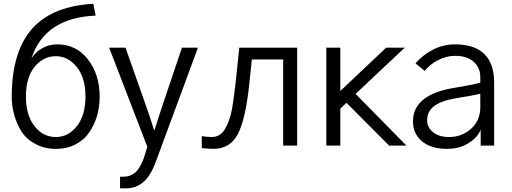

<svg xmlns="http://www.w3.org/2000/svg" viewBox="-20 -781 2744 1030"><path d="M43 -262.7Q43 -514.6 163.1 -638.7Q271.5 -749 480.5 -760.7Q484.4 -739.3 493.2 -697.3Q237.3 -686.5 158.2 -494.1Q155.3 -485.4 148.4 -466.8Q168.9 -501 205.1 -521.5Q242.2 -543 287.1 -543Q389.6 -543 452.1 -461.9Q514.6 -380.9 514.6 -262.7Q514.6 -211.9 502 -164.1Q488.3 -116.2 460.9 -74.2Q434.6 -33.2 387.7 -7.8Q340.8 17.6 279.3 17.6Q218.8 17.6 171.9 -7.8Q124 -32.2 96.7 -73.2Q70.3 -115.2 56.6 -163.1Q43 -210.9 43 -262.7ZM119.1 -262.7Q119.1 -163.1 165 -104.5Q210.9 -45.9 279.3 -45.9Q346.7 -45.9 392.6 -104.5Q438.5 -163.1 438.5 -262.7Q438.5 -364.3 391.6 -421.9Q345.7 -479.5 279.3 -479.5Q211.9 -479.5 165 -421.9Q119.1 -364.3 119.1 -262.7Z M565.4 -525.4Q586.9 -525.4 653.3 -525.4Q680.7 -448.2 761.7 -217.8Q786.1 -149.4 805.7 -85Q806.6 -85 809.6 -85Q824.2 -132.8 852.5 -217.8Q886.7 -320.3 956.1 -525.4Q977.5 -525.4 1042 -525.4Q985.4 -372.1 815.4 87.9Q786.1 166 747.1 197.3Q709 229.5 653.3 229.5Q643.6 229.5 624 229.5Q624 213.9 624 167Q628.9 167 641.6 167Q678.7 167 704.1 145.5Q730.5 124 751 68.4Q757.8 47.9 770.5 6.8Q718.8 -126 565.4 -525.4Z M1062.5 -50.8Q1093.8 -45.9 1116.2 -45.9Q1138.7 -45.9 1156.2 -56.6Q1174.8 -67.4 1187.5 -89.8Q1200.2 -113.3 1209 -136.7Q1217.8 -159.2 1224.6 -196.3Q1231.4 -234.4 1234.4 -260.7Q1238.3 -287.1 1243.2 -330.1Q1250 -395.5 1263.7 -525.4Q1340.8 -525.4 1574.2 -525.4Q1574.2 -393.6 1574.2 0Q1555.7 0 1499 0Q1499 -115.2 1499 -461.9Q1457 -461.9 1331.1 -461.9Q1327.1 -426.8 1316.4 -322.3Q1296.9 -140.6 1255.9 -61.5Q1213.9 17.6 1125 17.6Q1107.4 17.6 1062.5 13.7Q1062.5 -7.8 1062.5 -50.8Z M1730.5 0Q1730.5 -130.9 1730.5 -525.4Q1749 -525.4 1805.7 -525.4Q1805.7 -466.8 1805.7 -293Q1867.2 -350.6 2051.8 -525.4Q2076.2 -525.4 2151.4 -525.4Q2085.9 -462.9 1887.7 -277.3Q1956.1 -208 2160.2 0Q2136.7 0 2067.4 0Q2009.8 -57.6 1838.9 -229.5Q1831.1 -221.7 1805.7 -198.2Q1805.7 -148.4 1805.7 0Q1787.1 0 1730.5 0Z M2271.5 -134.8Q2271.5 -97.7 2302.7 -72.3Q2334 -45.9 2388.7 -45.9Q2458 -45.9 2507.8 -90.8Q2556.6 -135.7 2556.6 -205.1Q2556.6 -229.5 2556.6 -278.3Q2513.7 -267.6 2419.9 -252.9Q2343.8 -239.3 2307.6 -210.9Q2271.5 -182.6 2271.5 -134.8ZM2195.3 -128.9Q2195.3 -275.4 2421.9 -310.5Q2523.4 -327.1 2556.6 -337.9Q2556.6 -347.7 2556.6 -368.2Q2556.6 -417 2521.5 -449.2Q2486.3 -481.4 2421.9 -481.4Q2375 -481.4 2331.1 -459Q2288.1 -437.5 2257.8 -400.4Q2241.2 -414.1 2209 -441.4Q2248 -486.3 2302.7 -514.6Q2358.4 -543 2419.9 -543Q2630.9 -543 2630.9 -336.9Q2630.9 -224.6 2630.9 0Q2613.3 0 2558.6 0Q2558.6 -21.5 2558.6 -85.9Q2543 -43.9 2494.1 -13.7Q2445.3 17.6 2378.9 17.6Q2292 17.6 2243.2 -23.4Q2195.3 -64.5 2195.3 -128.9Z"/></svg>

Font: Gothic A1
Style: Regular
Weight: 400
Designer: HanYang I&C Co.,Ltd.
Version: Version 2.50